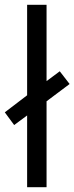

<svg xmlns="http://www.w3.org/2000/svg" viewBox="-40 -780 310 800"><path d="M73 0H154V-358L250 -430L209 -483L154 -442V-760H73V-383L-20 -312L19 -259L73 -299Z"/></svg>

Font: Noto Sans Thai Looped ExtraCondensed
Style: Regular
Weight: 400
Width: 2
Designer: Sasikarn Vongin, Ben Mitchell
Foundry: The Fontpad Ltd
Version: Version 1.001